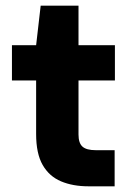

<svg xmlns="http://www.w3.org/2000/svg" viewBox="-20 -655 462 675"><path d="M291 0Q236 0 194.5 -17.5Q153 -35 130 -75Q107 -115 107 -184V-372H22V-496H107L123 -635H256V-496H384V-372H256V-182Q256 -152 270 -139.5Q284 -127 317 -127H383V0Z"/></svg>

Font: DM Sans 28pt Black
Style: Regular
Weight: 900
Version: Version 4.004;gftools[0.9.30]